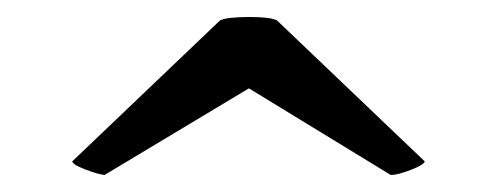

<svg xmlns="http://www.w3.org/2000/svg" viewBox="-20 -454 584 226"><path d="M65 -264 239 -430Q247 -434 274 -434Q298 -434 306 -430L480 -264Q479 -260 463.5 -254Q448 -248 440 -248L273 -350L103 -248Q95 -249 80.5 -254.5Q66 -260 65 -264Z"/></svg>

Font: Arima Madurai Black
Style: Regular
Weight: 900
Designer: Joana Correia and Natanael Gama
Foundry: NDISCOVER
Version: Version 1.019